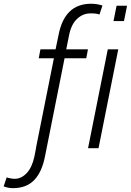

<svg xmlns="http://www.w3.org/2000/svg" viewBox="-120 -792 700 1026"><path d="M350 -528.5 341 -480.5H225L120.5 43.5Q104 128 62.2 170.8Q20.5 213.5 -51 213.5Q-76 213.5 -100.5 204L-84.5 156Q-76 159 -63.2 161.2Q-50.5 163.5 -41.5 163.5Q-6 163.5 22.8 133Q51.5 102.5 64 43.5L72.5 0H72L168 -480.5H87L96 -528.5H177L193 -605.5Q209 -688.5 252.2 -730.2Q295.5 -772 367.5 -772Q396.5 -772 427.5 -762.5L411.5 -714.5Q394.5 -721 363.5 -720.5Q323.5 -720.5 292.2 -691.5Q261 -662.5 249.5 -605.5L234 -528.5ZM406.5 0H350.5L456 -528.5H512ZM542.5 -679.5H486.5L503 -761.5H559Z"/></svg>

Font: Roberto Sans Light
Style: Italic
Weight: 300
Italic angle: -11°
Designer: Google
Version: Version 1.00;June 11, 2020;FontCreator 12.0.0.2522 64-bit; t